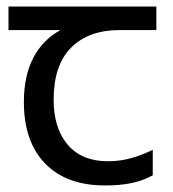

<svg xmlns="http://www.w3.org/2000/svg" viewBox="-20 -557 530 587"><path d="M301 10Q183 10 118 -57Q53 -124 53 -245Q53 -325 82 -380.5Q111 -436 165 -465H6V-537H458V-465H345Q251 -465 197.5 -411.5Q144 -358 144 -252Q144 -165 187 -114.5Q230 -64 310 -64Q347 -64 381 -73.5Q415 -83 447 -99V-21Q418 -5 383 2.5Q348 10 301 10Z"/></svg>

Font: ltamil25
Style: Book
Weight: 400
Designer: Jelle Bosma - Monotype Design Team
Foundry: Monotype Imaging Inc.
Version: Version 2.003